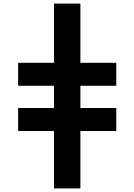

<svg xmlns="http://www.w3.org/2000/svg" viewBox="-20 -830 749 1070"><path d="M81 -100V-228H281V-352H81V-480H281V-810H428V-480H628V-352H428V-228H628V-100H428V220H281V-100Z"/></svg>

Font: M PLUS 1p ExtraBold
Style: Regular
Weight: 800
Version: Version 1.062